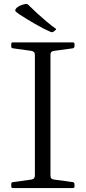

<svg xmlns="http://www.w3.org/2000/svg" viewBox="-20 -954 434 974"><path d="M261 -801 251 -793Q243 -789 237 -792Q202 -807 158 -832.5Q114 -858 77 -882Q66 -890 61 -894.5Q56 -899 57.5 -903.5Q59 -908 64 -914Q72 -921 83.5 -926Q95 -931 110 -934Q119 -935 124 -929Q144 -909 168 -887Q192 -865 216.5 -844.5Q241 -824 262 -809Q268 -805 261 -801ZM157 0V-739H236V0ZM45 0Q37 0 37 -9V-20Q37 -29 45 -30L139 -43Q149 -45 153 -50Q157 -55 157 -66V-217H236V-64Q236 -53 240.5 -48.5Q245 -44 255 -43L350 -30Q358 -28 358 -19V-8Q358 0 349 0ZM37 -730Q37 -739 45 -739H349Q358 -739 358 -731V-720Q358 -712 350 -709L255 -696Q245 -695 240.5 -690.5Q236 -686 236 -675V-522H157V-673Q157 -684 153 -689Q149 -694 139 -696L45 -709Q37 -710 37 -719Z"/></svg>

Font: Hahmlet Light
Style: Regular
Weight: 300
Designer: Minjoo Ham & Mark Frömberg
Foundry: hypertype
Version: Version 1.002